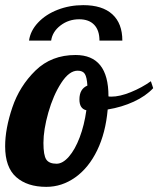

<svg xmlns="http://www.w3.org/2000/svg" viewBox="-40 -723 616 747"><path d="M284 -703Q358 -703 397 -667.5Q436 -632 436 -565H347Q347 -605 326.5 -626.5Q306 -648 268 -648Q227 -648 195.5 -624Q164 -600 159 -565H73Q78 -603 108 -635Q138 -667 184.5 -685Q231 -703 284 -703ZM-20 -154Q-20 -222 8 -305Q36 -388 98 -448.5Q160 -509 254 -509Q382 -509 382 -349V-348Q385 -347 393 -347Q426 -347 469 -364.5Q512 -382 547 -407L556 -380Q527 -349 480.5 -327.5Q434 -306 379 -297Q371 -206 338 -138Q305 -70 253 -33Q201 4 140 4Q66 4 23 -34Q-20 -72 -20 -154ZM296 -294Q269 -300 269 -336Q269 -377 300 -390Q298 -423 290 -435.5Q282 -448 262 -448Q229 -448 198 -400Q167 -352 148 -285Q129 -218 129 -167Q129 -119 140 -102.5Q151 -86 180 -86Q204 -86 228 -113.5Q252 -141 270 -188.5Q288 -236 296 -294Z"/></svg>

Font: Lobster
Style: Regular
Weight: 400
Designer: Impallari Type
Foundry: Impallari Type
Version: Version 2.100